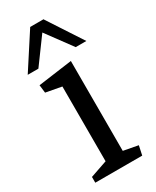

<svg xmlns="http://www.w3.org/2000/svg" viewBox="-194 -805 699 860"><g transform="rotate(-30 155.5 -375.0)"><path d="M206.1 -62 281.2 -47.9 271 0H28.3V-29.8L116.2 -60.1V-446.8L35.2 -461.9L30.3 -502.9L206.1 -526.9ZM159.2 -701.2 63 -569.8H7.8L124 -749V-750H194.8L193.8 -749L311 -569.8H255.9Z"/></g></svg>

Font: Brawler
Style: Regular
Weight: 400
Version: Version 1.000